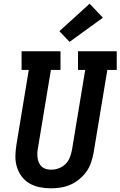

<svg xmlns="http://www.w3.org/2000/svg" viewBox="-20 -1013 653 1041"><path d="M255 8Q225 8 195 2Q165 -4 140 -18.5Q115 -33 97.5 -56.5Q80 -80 71.5 -108Q63 -136 63.5 -166.5Q64 -197 69 -228L136 -634H97V-735H308V-634H256L186 -212Q183 -198 182.5 -183.5Q182 -169 184 -155.5Q186 -142 191.5 -130Q197 -118 207 -109Q217 -100 230 -96.5Q243 -93 257 -93Q278 -93 298.5 -100.5Q319 -108 334.5 -123Q350 -138 358 -158Q366 -178 370 -199L442 -634H403V-735H613V-634H562L487 -182Q482 -156 473 -130Q464 -104 447.5 -81Q431 -58 408.5 -40Q386 -22 360.5 -11Q335 0 308 4Q281 8 255 8ZM357 -786 302 -844 466 -993 538 -917Z"/></svg>

Font: Iosevka Slab Extended
Style: Bold Italic
Weight: 700
Width: 7
Italic angle: -9°
Monospace: yes
Designer: Belleve Invis
Foundry: Belleve Invis
Version: Version 11.1.0; ttfautohint (v1.8.3)